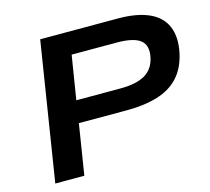

<svg xmlns="http://www.w3.org/2000/svg" viewBox="-102 -825 1035 945"><g transform="rotate(-15 416.0 -352.5)"><path d="M67 0 179 -705H575Q671 -705 732.5 -677.5Q794 -650 817 -595.5Q840 -541 824 -463Q808 -389 766.5 -343.5Q725 -298 657.5 -277.5Q590 -257 502 -257H256L215 0ZM273 -369H497Q579 -369 623.5 -395Q668 -421 680 -477Q693 -537 659 -564.5Q625 -592 538 -592H309Z"/></g></svg>

Font: Nunito Sans 10pt Expanded
Style: Bold Italic
Weight: 700
Width: 7
Italic angle: -9°
Designer: Vernon Adams
Foundry: Vernon Adams
Version: Version 3.101;gftools[0.9.27]